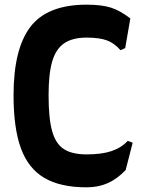

<svg xmlns="http://www.w3.org/2000/svg" viewBox="-20 -786 609 822"><path d="M38 -378Q38 -577 110.5 -671.5Q183 -766 351 -766Q415 -766 454.5 -753.5Q494 -741 538 -707L516 -580L496 -571Q470 -601 438 -613Q406 -625 351 -625Q290 -625 254.5 -600.5Q219 -576 203.5 -523Q188 -470 188 -378Q188 -280 203 -225.5Q218 -171 253 -148Q288 -125 351 -125Q415 -125 457 -139Q499 -153 527 -183L548 -175L518 -58Q482 -20 441.5 -2Q401 16 351 16Q238 16 169.5 -24.5Q101 -65 69.5 -151Q38 -237 38 -378Z"/></svg>

Font: Farro
Style: Bold
Weight: 700
Designer: Aceler Chua
Foundry: Grayscale Limited
Version: Version 1.101